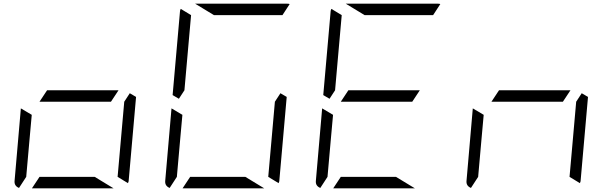

<svg xmlns="http://www.w3.org/2000/svg" viewBox="-20 -1020 3304 1040"><path d="M581 -469H405H194L235 -531H411H622ZM493 -62 595 0H364H153L194 -62H370ZM683 -515 717 -495 677 -41Q677 -36 673 -28L617 -62L635 -265L653 -469ZM83 -2Q56 -13 59 -41L93 -433L152 -398L140 -265L122 -62Z M979 -531 949 -485 915 -505 955 -959Q955 -964 959 -972L1015 -938L997 -735ZM1309 -62 1411 0H1180H969L1010 -62H1186ZM1499 -515 1533 -495 1493 -41Q1493 -36 1489 -28L1433 -62L1451 -265L1469 -469ZM899 -2Q872 -13 875 -41L909 -433L968 -398L956 -265L938 -62ZM1139 -938 1037 -1000H1268H1536Q1545 -1000 1549 -998L1510 -938H1262Z M2213 -469H2037H1826L1867 -531H2043H2254ZM1795 -531 1765 -485 1731 -505 1771 -959Q1771 -964 1775 -972L1831 -938L1813 -735ZM2125 -62 2227 0H1996H1785L1826 -62H2002ZM1715 -2Q1688 -13 1691 -41L1725 -433L1784 -398L1772 -265L1754 -62ZM1955 -938 1853 -1000H2084H2352Q2361 -1000 2365 -998L2326 -938H2078Z M3029 -469H2853H2642L2683 -531H2859H3070ZM3131 -515 3165 -495 3125 -41Q3125 -36 3121 -28L3065 -62L3083 -265L3101 -469ZM2531 -2Q2504 -13 2507 -41L2541 -433L2600 -398L2588 -265L2570 -62Z"/></svg>

Font: DSEG7 Modern Mini
Style: Light Italic
Weight: 300
Italic angle: -5°
Designer: Keshikan(Twitter:@keshinomi_88pro)
Version: Version 0.46